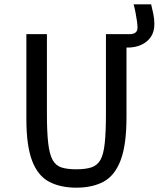

<svg xmlns="http://www.w3.org/2000/svg" viewBox="-20 -854 734 888"><path d="M333 14Q259 14 207 -13.5Q155 -41 128.5 -110.5Q102 -180 102 -303V-696H197V-330Q197 -243 203 -191.5Q209 -140 223.5 -114Q238 -88 264.5 -79.5Q291 -71 333 -71Q376 -71 403 -80Q430 -89 444.5 -114.5Q459 -140 464.5 -192Q470 -244 470 -330V-696H565V-312Q565 -184 538 -113Q511 -42 459.5 -14Q408 14 333 14ZM495 -696H581Q596 -696 606 -703Q616 -710 616 -727Q616 -738 613.5 -756Q611 -774 607 -795Q603 -816 598 -834H679Q684 -814 689 -790Q694 -766 694 -743Q694 -707 677.5 -683Q661 -659 633 -646.5Q605 -634 571 -634H508Z"/></svg>

Font: Ruda Medium
Style: Regular
Weight: 500
Version: Version 2.001